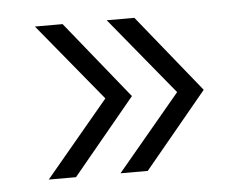

<svg xmlns="http://www.w3.org/2000/svg" viewBox="-35 -447 536 415"><g transform="rotate(-5 232.5 -240.0)"><path d="M55.2 -73.7 192.4 -237.8 54.2 -405.8H114.3L250 -237.8L114.3 -73.7ZM210.9 -73.7 348.1 -237.8 210 -405.8H270L405.8 -237.8L270 -73.7Z"/></g></svg>

Font: DavidDev Light
Style: Regular
Weight: 300
Designer: David.dev
Foundry: David.dev
Version: Version 1.001;FEAKit 1.0